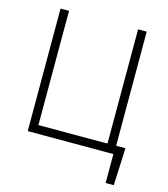

<svg xmlns="http://www.w3.org/2000/svg" viewBox="-126 -805 935 1070"><g transform="rotate(15 341.5 -270.0)"><path d="M630.9 167H584V0H89.8V-707H138.7V-47.9H528.3V-48.8H537.1V-707H586.9V-48.8H640.6Z"/></g></svg>

Font: Pretendard ExtraLight
Style: Regular
Weight: 200
Designer: Base glyphs from Inter by Rasmus Andersson; Hangeul glyphs from Noto Sans CJK(Source Han Sans) by Jang Soo-young and Kan
Foundry: Kil Hyung-jin
Version: Version 1.309